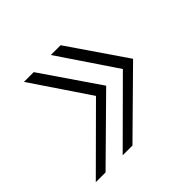

<svg xmlns="http://www.w3.org/2000/svg" viewBox="-120 -664 727 727"><g transform="rotate(-45 243.5 -300.5)"><path d="M12.2 -70.3 243.7 -300.8 88.4 -531.2H140.6L298.3 -300.8L64.5 -70.3ZM156.2 -70.3 387.7 -300.8 232.4 -531.2H284.7L442.4 -300.8L208.5 -70.3Z"/></g></svg>

Font: Inter ExtraLight
Style: Italic
Weight: 250
Italic angle: -9.3988°
Designer: Rasmus Andersson
Foundry: rsms
Version: Version 4.001;git-66647c0bb